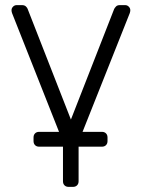

<svg xmlns="http://www.w3.org/2000/svg" viewBox="-20 -540 554 750"><path d="M489 -500Q489 -495 487 -489L287 14V168Q287 178 281 184Q275 190 265 190H248Q238 190 232 184Q226 178 226 168V14L27 -489Q25 -495 25 -500Q25 -508 31 -514Q37 -520 45 -520H66Q76 -520 81.5 -514.5Q87 -509 88 -505L257 -73L426 -505Q428 -509 433 -514.5Q438 -520 448 -520H469Q477 -520 483 -514Q489 -508 489 -500ZM133 33Q123 33 117 27Q111 21 111 11V-3Q111 -13 117 -19Q123 -25 133 -25H378Q388 -25 394 -19Q400 -13 400 -3V11Q400 21 394 27Q388 33 378 33Z"/></svg>

Font: Rubik Light
Style: Regular
Weight: 300
Designer: Hubert and Fischer
Foundry: Hubert and Fischer
Version: Version 2.300;gftools[0.9.30]